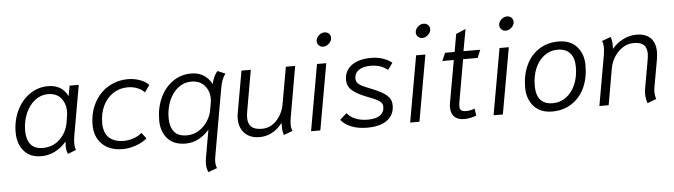

<svg xmlns="http://www.w3.org/2000/svg" viewBox="-54 -940 4920 1401"><g transform="rotate(-5 2406.5 -239.0)"><path d="M46 -179Q46 -266 80.5 -338.5Q115 -411 175.5 -453Q236 -495 310 -495Q413 -495 454 -409L468 -485H535L471 -122Q465 -88 465 -64Q465 -32 474 -14L413 10Q401 -14 401 -48Q401 -57 403 -77L400 -78Q363 -36 317 -13Q271 10 218 10Q136 10 91 -43Q46 -96 46 -179ZM422 -217 430 -267Q433 -284 433 -299Q433 -356 400.5 -396.5Q368 -437 304 -437Q252 -437 209 -403.5Q166 -370 141 -312Q116 -254 116 -185Q116 -121 145 -85Q174 -49 234 -49Q308 -49 358.5 -97Q409 -145 422 -217Z M610 -185Q610 -273 647 -344Q684 -415 749.5 -455Q815 -495 897 -495Q941 -495 983 -480Q1025 -465 1048 -439L1011 -388Q995 -408 961.5 -422Q928 -436 889 -436Q829 -436 781.5 -404.5Q734 -373 707.5 -318Q681 -263 681 -193Q681 -122 718.5 -85.5Q756 -49 829 -49Q862 -49 898.5 -61Q935 -73 960 -96L993 -53Q960 -24 910.5 -7Q861 10 814 10Q719 10 664.5 -43Q610 -96 610 -185Z M1409 170Q1409 150 1414 122L1449 -77Q1415 -37 1370.5 -13.5Q1326 10 1275 10Q1190 10 1143.5 -41Q1097 -92 1097 -176Q1097 -266 1130.5 -339Q1164 -412 1223.5 -454Q1283 -496 1359 -496Q1412 -496 1450 -471.5Q1488 -447 1509 -406Q1516 -436 1528 -461Q1540 -486 1553 -497L1609 -473Q1593 -454 1583.5 -429Q1574 -404 1567 -362L1482 122Q1478 141 1478 162Q1478 187 1487 208L1422 232Q1409 205 1409 170ZM1474 -219 1483 -269Q1486 -284 1486 -300Q1486 -358 1451 -397.5Q1416 -437 1354 -437Q1301 -437 1258.5 -404Q1216 -371 1191.5 -313.5Q1167 -256 1167 -185Q1167 -123 1196 -86Q1225 -49 1290 -49Q1337 -49 1376.5 -73.5Q1416 -98 1441.5 -137Q1467 -176 1474 -219Z M1669 -137Q1669 -161 1673 -181L1727 -485H1795L1742 -182Q1738 -161 1738 -138Q1738 -93 1762.5 -71Q1787 -49 1839 -49Q1902 -49 1947 -97.5Q1992 -146 2004 -214L2052 -485H2120L2056 -118Q2050 -87 2050 -63Q2050 -35 2059 -14L1994 10Q1982 -27 1985 -80Q1916 10 1817 10Q1749 10 1709 -29.5Q1669 -69 1669 -137Z M2292 -650Q2292 -673 2311 -691.5Q2330 -710 2354 -710Q2373 -710 2386 -698Q2399 -686 2399 -667Q2399 -644 2379.5 -625.5Q2360 -607 2336 -607Q2318 -607 2305 -620Q2292 -633 2292 -650ZM2280 -485H2348L2262 0H2194Z M2413 -64 2463 -109Q2486 -79 2525.5 -63.5Q2565 -48 2615 -48Q2674 -48 2704.5 -70Q2735 -92 2735 -133Q2735 -157 2712.5 -173.5Q2690 -190 2623 -215Q2550 -243 2515.5 -273.5Q2481 -304 2481 -350Q2481 -418 2533.5 -456.5Q2586 -495 2677 -495Q2725 -495 2764.5 -481Q2804 -467 2829 -446L2793 -397Q2765 -419 2735 -428.5Q2705 -438 2667 -438Q2613 -438 2581.5 -416Q2550 -394 2550 -354Q2550 -334 2562.5 -320.5Q2575 -307 2594.5 -297.5Q2614 -288 2662 -269Q2738 -239 2771 -210Q2804 -181 2804 -137Q2804 -67 2752 -28.5Q2700 10 2605 10Q2540 10 2490.5 -9.5Q2441 -29 2413 -64Z M3018 -650Q3018 -673 3037 -691.5Q3056 -710 3080 -710Q3099 -710 3112 -698Q3125 -686 3125 -667Q3125 -644 3105.5 -625.5Q3086 -607 3062 -607Q3044 -607 3031 -620Q3018 -633 3018 -650ZM3006 -485H3074L2988 0H2920Z M3219 -85Q3219 -100 3222 -118L3277 -427H3193L3218 -485H3288L3311 -615L3382 -645L3353 -485H3476L3452 -427H3345L3291 -118Q3288 -100 3288 -87Q3288 -66 3298.5 -57Q3309 -48 3335 -48Q3369 -48 3397 -61L3405 -9Q3390 -2 3364 3.5Q3338 9 3316 9Q3269 9 3244 -15.5Q3219 -40 3219 -85Z M3629 -650Q3629 -673 3648 -691.5Q3667 -710 3691 -710Q3710 -710 3723 -698Q3736 -686 3736 -667Q3736 -644 3716.5 -625.5Q3697 -607 3673 -607Q3655 -607 3642 -620Q3629 -633 3629 -650ZM3617 -485H3685L3599 0H3531Z M3778 -181Q3778 -273 3811.5 -344.5Q3845 -416 3906.5 -455.5Q3968 -495 4049 -495Q4136 -495 4183.5 -441.5Q4231 -388 4231 -305Q4231 -212 4198 -141Q4165 -70 4103.5 -30Q4042 10 3960 10Q3873 10 3825.5 -44Q3778 -98 3778 -181ZM4160 -299Q4160 -365 4128.5 -400.5Q4097 -436 4038 -436Q3983 -436 3940 -404Q3897 -372 3873 -315.5Q3849 -259 3849 -188Q3849 -119 3879.5 -84.5Q3910 -50 3970 -50Q4025 -50 4068 -82Q4111 -114 4135.5 -170.5Q4160 -227 4160 -299Z M4646 -59Q4646 -80 4650 -101L4686 -303Q4691 -331 4691 -349Q4691 -394 4668 -415Q4645 -436 4595 -436Q4552 -436 4515 -412.5Q4478 -389 4453.5 -350.5Q4429 -312 4421 -269L4374 0H4306L4371 -368Q4376 -401 4376 -420Q4376 -450 4367 -471L4432 -495Q4442 -467 4442 -427Q4442 -413 4441 -406Q4475 -448 4522.5 -471.5Q4570 -495 4620 -495Q4688 -495 4723.5 -459Q4759 -423 4759 -356Q4759 -334 4754 -302L4718 -101Q4715 -85 4715 -68Q4715 -38 4724 -15L4658 10Q4646 -24 4646 -59Z"/></g></svg>

Font: Niramit Light
Style: Italic
Weight: 300
Italic angle: -10°
Designer: Katatrad Aksorn Co.,Ltd.
Foundry: Cadson Demak Co.,Ltd.
Version: Version 1.000; ttfautohint (v1.6)